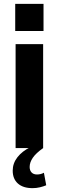

<svg xmlns="http://www.w3.org/2000/svg" viewBox="-20 -769 306 997"><path d="M204 -540V0H61V-540ZM206 -749V-608H59V-749ZM149 208Q100 208 73 184Q46 160 46 117Q46 79 70.5 47.5Q95 16 138 -5L204 0Q167 26 150.5 50Q134 74 134 98Q134 116 144 126.5Q154 137 172 137Q192 137 208 128L220 193Q206 199 187.5 203.5Q169 208 149 208Z"/></svg>

Font: Pathway Extreme Condensed
Style: Bold
Weight: 700
Width: 3
Version: Version 1.001;gftools[0.9.26]